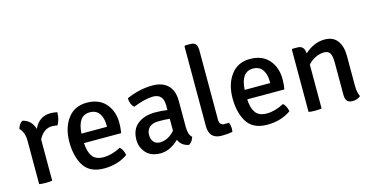

<svg xmlns="http://www.w3.org/2000/svg" viewBox="-76 -1094 2837 1467"><g transform="rotate(-15 1343.0 -361.0)"><path d="M50 -446Q60 -483 88 -501Q157 -486 179 -412Q219 -501 310 -501Q334 -501 363 -495Q363 -437 338 -397Q329 -400 297 -402Q229 -402 190 -326V0Q171 4 138.5 4Q106 4 87 0V-343Q87 -411 50 -446Z M793 -214H499Q502 -146 528.5 -108.5Q555 -71 618 -71Q681 -71 754 -109Q779 -86 787 -43Q708 13 599 13Q484 13 437 -66Q393 -139 393 -250.5Q393 -362 447 -434.5Q501 -507 598 -507Q695 -507 747.5 -446.5Q800 -386 800 -293Q800 -253 793 -214ZM601 -430Q507 -430 499 -289H701V-302Q701 -359 676.5 -394.5Q652 -430 601 -430Z M1310 -46Q1298 -9 1271 7Q1212 -4 1191 -55Q1121 13 1045.5 13Q970 13 931 -31Q892 -75 892 -134Q892 -216 945 -258Q998 -300 1084 -300Q1134 -300 1180 -293V-332Q1180 -421 1098 -421Q1040 -421 941 -383Q913 -409 911 -458Q1014 -504 1118 -504Q1195 -504 1238.5 -462Q1282 -420 1282 -337V-132Q1282 -70 1310 -46ZM1062 -69Q1126 -69 1180 -129V-224Q1140 -228 1092.5 -228Q1045 -228 1020 -205.5Q995 -183 995 -146.5Q995 -110 1013 -89.5Q1031 -69 1062 -69Z M1573 -77H1610Q1619 -52 1619 -33Q1619 -14 1616 -3Q1576 4 1531 4Q1432 4 1432 -99V-729L1439 -735H1478Q1509 -735 1521.5 -719.5Q1534 -704 1534 -669V-122Q1534 -77 1573 -77Z M2084 -214H1790Q1793 -146 1819.5 -108.5Q1846 -71 1909 -71Q1972 -71 2045 -109Q2070 -86 2078 -43Q1999 13 1890 13Q1775 13 1728 -66Q1684 -139 1684 -250.5Q1684 -362 1738 -434.5Q1792 -507 1889 -507Q1986 -507 2038.5 -446.5Q2091 -386 2091 -293Q2091 -253 2084 -214ZM1892 -430Q1798 -430 1790 -289H1992V-302Q1992 -359 1967.5 -394.5Q1943 -430 1892 -430Z M2612 -339V-106Q2612 -46 2629 -15Q2602 7 2568 7Q2534 7 2521.5 -9.5Q2509 -26 2509 -59V-313Q2509 -365 2495.5 -387Q2482 -409 2449 -409Q2416 -409 2381.5 -392.5Q2347 -376 2321 -347V0Q2302 4 2270 4Q2238 4 2218 0V-492L2224 -498H2263Q2317 -498 2320 -436Q2394 -503 2479 -503Q2546 -503 2579 -458Q2612 -413 2612 -339Z"/></g></svg>

Font: Signika
Style: Regular
Weight: 400
Designer: Anna Giedrys
Foundry: Anna Giedrys
Version: Version 1.001